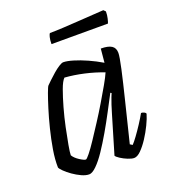

<svg xmlns="http://www.w3.org/2000/svg" viewBox="-122 -747 753 840"><g transform="rotate(-20 254.5 -327.0)"><path d="M151 0Q135 0 115.5 -9Q96 -18 77.5 -31Q59 -44 46.5 -56.5Q34 -69 32 -75Q31 -112 38.5 -157Q46 -202 57.5 -248Q69 -294 81 -332.5Q93 -371 102.5 -397Q112 -423 116 -427Q122 -433 134.5 -445Q147 -457 162 -470Q177 -483 190.5 -491.5Q204 -500 211 -500Q228 -500 256.5 -491.5Q285 -483 317.5 -468.5Q350 -454 380 -436L386 -500Q420 -500 436 -489.5Q452 -479 452 -456Q452 -439 440 -384.5Q428 -330 407.5 -247.5Q387 -165 362 -63L373 -56Q382 -65 397 -85.5Q412 -106 428 -130.5Q444 -155 455 -175Q463 -175 469.5 -171.5Q476 -168 477 -164Q471 -143 457.5 -115Q444 -87 427 -61Q410 -35 392.5 -17.5Q375 0 360 0Q349 0 331.5 -7Q314 -14 299.5 -23.5Q285 -33 282 -39L334 -214Q340 -235 346 -253Q352 -271 357 -284Q362 -297 364 -301L359 -304Q341 -270 319.5 -229Q298 -188 274.5 -147.5Q251 -107 228.5 -73.5Q206 -40 185.5 -20Q165 0 151 0ZM159 -66Q163 -66 178 -84.5Q193 -103 213.5 -134Q234 -165 258 -202Q282 -239 304 -276Q326 -313 344 -344.5Q362 -376 370 -395Q329 -411 282.5 -421.5Q236 -432 193 -435Q181 -423 169 -390Q157 -357 145 -314.5Q133 -272 124 -229Q115 -186 109 -152.5Q103 -119 103 -106Q112 -91 131.5 -78.5Q151 -66 159 -66ZM190.1 -592Q190.1 -611 193.3 -623.5Q196.4 -636 200 -640Q227 -640 263.5 -642Q299.9 -644 337.7 -646.5Q375.5 -649 406.6 -651Q437.6 -653 453.8 -654L462.8 -645Q462.8 -628 459.2 -613Q455.6 -598 452.9 -592Z"/></g></svg>

Font: Texturina Medium 12pt ExtraLight
Style: Italic
Weight: 250
Italic angle: -11°
Version: Version 1.002